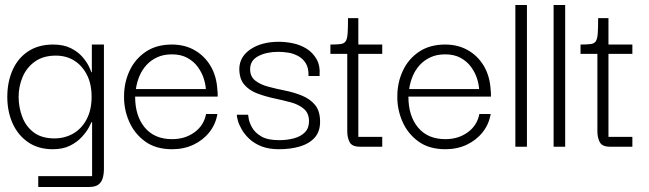

<svg xmlns="http://www.w3.org/2000/svg" viewBox="-20 -583 2581 763"><path d="M132 160V117H346V-98H344Q342 -93 332.5 -75.5Q323 -58 304.5 -38Q286 -18 258 -4Q230 10 190 10Q132 10 91.5 -18Q51 -46 30 -93Q9 -140 9 -198Q9 -257 30 -304.5Q51 -352 92 -379Q133 -406 191 -406Q232 -406 260.5 -392Q289 -378 306.5 -358Q324 -338 332.5 -320.5Q341 -303 343 -296H345V-406H393V87Q393 109 388 125.5Q383 142 370.5 151Q358 160 334 160ZM196 -33Q237 -33 270.5 -52Q304 -71 324 -108.5Q344 -146 344 -198Q344 -250 325 -286.5Q306 -323 274.5 -342.5Q243 -362 202 -362Q152 -362 119 -338.5Q86 -315 70 -277.5Q54 -240 54 -198Q54 -157 68.5 -118.5Q83 -80 114.5 -56.5Q146 -33 196 -33Z M664 10Q599 10 556.5 -21Q514 -52 493 -100.5Q472 -149 473 -201Q473 -255 495 -302Q517 -349 559.5 -377.5Q602 -406 663 -406Q714 -406 753.5 -383.5Q793 -361 817 -320.5Q841 -280 844 -224Q845 -219 845 -212Q845 -205 845 -199H517Q517 -122 555.5 -76Q594 -30 664 -30Q715 -30 752.5 -57Q790 -84 799 -130H844Q837 -89 812 -57.5Q787 -26 749 -8Q711 10 664 10ZM520 -229H798Q797 -248 789.5 -271.5Q782 -295 766 -317Q750 -339 724.5 -353Q699 -367 663 -367Q630 -367 605 -355.5Q580 -344 562.5 -325Q545 -306 534.5 -281.5Q524 -257 520 -229Z M1089 10Q1048 10 1019 -1.5Q990 -13 971 -31Q952 -49 941 -68Q930 -87 925.5 -103Q921 -119 921 -127H966Q966 -126 968.5 -110.5Q971 -95 982.5 -75Q994 -55 1019 -40.5Q1044 -26 1089 -26Q1122 -26 1149 -33.5Q1176 -41 1192 -57.5Q1208 -74 1208 -101Q1208 -133 1187.5 -150.5Q1167 -168 1135 -176.5Q1103 -185 1068 -192.5Q1033 -200 1001.5 -212Q970 -224 950.5 -247Q931 -270 931 -310Q932 -358 976 -387.5Q1020 -417 1089 -417Q1115 -417 1144 -411Q1173 -405 1197.5 -390Q1222 -375 1237.5 -349Q1253 -323 1250 -281H1206Q1207 -312 1195.5 -331Q1184 -350 1164.5 -360.5Q1145 -371 1124 -374Q1103 -377 1086 -377Q1039 -377 1006.5 -360Q974 -343 974 -308Q974 -279 994 -263Q1014 -247 1046 -238.5Q1078 -230 1113 -223Q1148 -216 1180 -203Q1212 -190 1232 -166Q1252 -142 1252 -99Q1252 -60 1230.5 -36Q1209 -12 1172 -1Q1135 10 1089 10Z M1410 0Q1379 0 1369.5 -18Q1360 -36 1360 -61V-377H1404V-39H1499V0ZM1293 -369V-406Q1320 -406 1334 -408Q1348 -410 1354 -419.5Q1360 -429 1361.5 -450.5Q1363 -472 1363 -511H1404V-406H1499V-369Z M1750 10Q1685 10 1642.5 -21Q1600 -52 1579 -100.5Q1558 -149 1559 -201Q1559 -255 1581 -302Q1603 -349 1645.5 -377.5Q1688 -406 1749 -406Q1800 -406 1839.5 -383.5Q1879 -361 1903 -320.5Q1927 -280 1930 -224Q1931 -219 1931 -212Q1931 -205 1931 -199H1603Q1603 -122 1641.5 -76Q1680 -30 1750 -30Q1801 -30 1838.5 -57Q1876 -84 1885 -130H1930Q1923 -89 1898 -57.5Q1873 -26 1835 -8Q1797 10 1750 10ZM1606 -229H1884Q1883 -248 1875.5 -271.5Q1868 -295 1852 -317Q1836 -339 1810.5 -353Q1785 -367 1749 -367Q1716 -367 1691 -355.5Q1666 -344 1648.5 -325Q1631 -306 1620.5 -281.5Q1610 -257 1606 -229Z M2028 0V-563H2074V0Z M2180 0V-563H2226V0Z M2404 0Q2373 0 2363.5 -18Q2354 -36 2354 -61V-377H2398V-39H2493V0ZM2287 -369V-406Q2314 -406 2328 -408Q2342 -410 2348 -419.5Q2354 -429 2355.5 -450.5Q2357 -472 2357 -511H2398V-406H2493V-369Z"/></svg>

Font: Darker Grotesque
Style: Regular
Weight: 400
Designer: Gabriel Lam
Foundry: TypeRant
Version: Version 1.000;gftools[0.9.28]